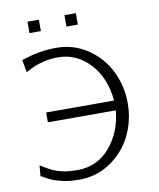

<svg xmlns="http://www.w3.org/2000/svg" viewBox="-96 -953 863 1044"><g transform="rotate(-10 335.5 -430.5)"><path d="M51.8 -39.1 57.1 -97.2Q59.1 -96.2 72 -88.1Q85 -80.1 87.9 -78.6Q90.8 -77.1 103 -70.1Q115.2 -63 119.6 -61.5Q124 -60.1 136 -54.9Q147.9 -49.8 155.5 -48.3Q163.1 -46.9 175.5 -43.5Q188 -40 199.5 -39.1Q210.9 -38.1 225.6 -37.1Q240.2 -36.1 255.9 -36.1Q365.7 -36.1 436.3 -118.7Q506.8 -201.2 517.1 -319.8H142.1V-374H517.1Q505.9 -500 432.9 -579.1Q359.9 -658.2 257.8 -658.2Q215.8 -658.2 179.9 -649.7Q144 -641.1 125 -632.6Q106 -624 76.2 -607.9L64 -676.8Q160.2 -710.9 256.8 -710.9Q353 -710.9 429.9 -658.9Q506.8 -606.9 547.4 -524.4Q587.9 -441.9 587.9 -346.9Q587.9 -252 547.4 -169.4Q506.8 -86.9 429.9 -34.9Q353 17.1 256.8 17.1Q207 17.1 168 8.5Q128.9 0 107.9 -9.5Q86.9 -19 51.8 -39.1ZM127.9 -814.9V-877.9H190.9V-814.9ZM332 -814.9V-877.9H395V-814.9Z"/></g></svg>

Font: CMU Bright
Style: Roman
Weight: 500
Version: Version 0.7.0